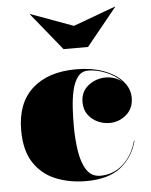

<svg xmlns="http://www.w3.org/2000/svg" viewBox="-53 -766 645 820"><g transform="rotate(-5 270.0 -356.0)"><path d="M289 -655 469.5 -721.5 471 -720 341 -560H236L106 -720L107.5 -721.5ZM504 -143.5Q484.5 -72.5 431.5 -31.2Q378.5 10 284 10Q213.5 10 154.8 -13.5Q96 -37 60.8 -89.8Q25.5 -142.5 25.5 -230Q25.5 -346.5 93.5 -408Q161.5 -469.5 282 -469.5Q348 -469.5 399 -450.8Q450 -432 479 -400Q508 -368 508 -328Q508 -282.5 476.8 -255.5Q445.5 -228.5 404 -228.5Q379 -228.5 354.5 -239.5Q330 -250.5 313.5 -272.5Q297 -294.5 297 -327Q297 -372 329.8 -397.8Q362.5 -423.5 404 -423.5Q445 -423.5 474 -399.5Q448 -427.5 408.2 -443.5Q368.5 -459.5 332.5 -459.5Q304 -459.5 287.5 -437.2Q271 -415 263.2 -380Q255.5 -345 253.2 -305.2Q251 -265.5 251 -230Q251 -173 258.8 -122Q266.5 -71 287.2 -39.2Q308 -7.5 346 -7.5Q400.5 -7.5 442 -43.5Q483.5 -79.5 501.5 -143.5Z"/></g></svg>

Font: Bodoni* 72pt Fatface
Style: Regular
Weight: 900
Version: Version 2.3